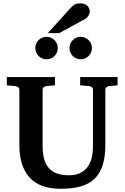

<svg xmlns="http://www.w3.org/2000/svg" viewBox="-20 -1145 769 1181"><path d="M649.9 -615.2Q641.6 -614.3 634.8 -608.4Q627.9 -602.5 627.9 -592.8V-253.9Q627.9 -180.2 611.3 -128.7Q594.7 -77.1 561 -44.9Q527.3 -12.7 475.8 1.7Q424.3 16.1 354 16.1Q225.1 16.1 162.1 -53Q99.1 -122.1 99.1 -253.9V-592.8Q99.1 -602.5 92 -608.4Q85 -614.3 76.2 -615.2L22 -620.1V-670.9H317.9V-620.1L264.2 -615.2Q255.9 -614.3 249 -608.4Q242.2 -602.5 242.2 -592.8V-246.1Q242.2 -152.3 281.7 -109.6Q321.3 -66.9 403.8 -66.9Q443.4 -66.9 471.2 -79.8Q499 -92.8 517.1 -116.2Q535.2 -139.6 543.5 -172.6Q551.8 -205.6 551.8 -246.1V-592.8Q551.8 -602.5 545.4 -608.4Q539.1 -614.3 529.8 -615.2L473.1 -620.1V-670.9H703.1V-620.1ZM335.4 -849.1Q335.4 -835 330.1 -822.5Q324.7 -810.1 315.2 -800.5Q305.7 -791 293 -785.6Q280.3 -780.3 266.1 -780.3Q252 -780.3 239.3 -785.6Q226.6 -791 217.3 -800.5Q208 -810.1 202.6 -822.5Q197.3 -835 197.3 -849.1Q197.3 -863.3 202.6 -876Q208 -888.7 217.3 -898.2Q226.6 -907.7 239.3 -913.1Q252 -918.5 266.1 -918.5Q280.3 -918.5 293 -913.1Q305.7 -907.7 315.2 -898.2Q324.7 -888.7 330.1 -876Q335.4 -863.3 335.4 -849.1ZM545.4 -849.1Q545.4 -835 540 -822.5Q534.7 -810.1 525.1 -800.5Q515.6 -791 502.9 -785.6Q490.2 -780.3 476.1 -780.3Q461.9 -780.3 449.5 -785.6Q437 -791 427.5 -800.5Q418 -810.1 412.6 -822.5Q407.2 -835 407.2 -849.1Q407.2 -863.3 412.6 -876Q418 -888.7 427.5 -898.2Q437 -907.7 449.5 -913.1Q461.9 -918.5 476.1 -918.5Q490.2 -918.5 502.9 -913.1Q515.6 -907.7 525.1 -898.2Q534.7 -888.7 540 -876Q545.4 -863.3 545.4 -849.1ZM532.2 -1071.8Q532.2 -1066.9 530 -1060.8Q527.8 -1054.7 524.4 -1048.8Q521 -1043 516.1 -1037.8Q511.2 -1032.7 506.3 -1029.8L344.2 -941.4H274.4L411.1 -1092.8Q419.9 -1102.1 427 -1108.2Q434.1 -1114.3 441.2 -1117.9Q448.2 -1121.6 456.1 -1123Q463.9 -1124.5 474.1 -1124.5Q490.2 -1124.5 501.2 -1119.6Q512.2 -1114.7 519.3 -1107.2Q526.4 -1099.6 529.3 -1090.1Q532.2 -1080.6 532.2 -1071.8Z"/></svg>

Font: Charis SIL Eur
Style: Bold
Weight: 700
Foundry: SIL International
Version: Version 5.000